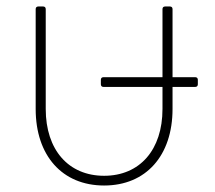

<svg xmlns="http://www.w3.org/2000/svg" viewBox="-20 -562 662 592"><path d="M512 -324V-534C512 -539 509 -542 504 -542H489C484 -542 481 -539 481 -534V-324H299C294 -324 291 -321 291 -316V-302C291 -297 294 -294 299 -294H481V-226C481 -100 411 -20 301 -20C191 -20 121 -100 121 -226V-534C121 -539 118 -542 113 -542H98C93 -542 90 -539 90 -534V-226C90 -82 172 10 301 10C430 10 512 -82 512 -226V-294H582C587 -294 590 -297 590 -302V-316C590 -321 587 -324 582 -324Z"/></svg>

Font: LINE Seed Sans TH Thin
Style: Regular
Weight: 250
Designer: Dalton Maag Ltd | Thai characters by Cadson Demak Co.,Ltd.
Foundry: Dalton Maag Ltd
Version: Version 1.003